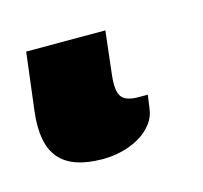

<svg xmlns="http://www.w3.org/2000/svg" viewBox="-43 -12 275 260"><g transform="rotate(-15 94.5 118.0)"><path d="M11.5 33.5H122.5L115.5 94Q113 116 118.8 124.2Q124.5 132.5 142.5 132.5H155.5L153 150.5Q151.5 163 144 172.5Q136.5 182 125.5 188.2Q114.5 194.5 101.2 197.8Q88 201 74.5 201Q31.5 201 13.8 180Q-4 159 1.5 114.5Z"/></g></svg>

Font: Lato ExtraBold
Style: Italic
Weight: 800
Italic angle: -7°
Designer: Lukasz Dziedzic with Adam Twardoch and Botio Nikoltchev
Foundry: tyPoland Lukasz Dziedzic
Version: Version 2.015; 2015-08-06; http://www.latofonts.com/